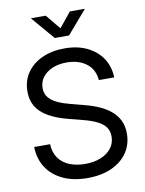

<svg xmlns="http://www.w3.org/2000/svg" viewBox="-101 -1010 828 1094"><g transform="rotate(-10 313.0 -463.5)"><path d="M316.4 12.2Q234.4 12.2 174.6 -15.9Q114.7 -43.9 81.5 -94.7Q48.3 -145.5 46.4 -214.8H138.7Q140.1 -168 162.8 -135.3Q185.5 -102.5 225.3 -85.9Q265.1 -69.3 316.4 -69.3Q367.7 -69.3 407 -85.2Q446.3 -101.1 468.8 -130.1Q491.2 -159.2 491.2 -197.8Q491.2 -230.5 474.6 -252.7Q458 -274.9 425.8 -290.5Q393.6 -306.2 347.2 -317.9L262.7 -339.8Q161.6 -366.2 112.5 -412.4Q63.5 -458.5 63.5 -531.7Q63.5 -594.2 95.5 -640.6Q127.4 -687 184.1 -712.6Q240.7 -738.3 314 -738.3Q388.2 -738.3 443.6 -711.7Q499 -685.1 530.8 -637.5Q562.5 -589.8 564.5 -526.4H475.6Q470.7 -588.4 426 -622.8Q381.3 -657.2 311 -657.2Q264.2 -657.2 228.3 -641.6Q192.4 -626 172.1 -598.9Q151.9 -571.8 151.9 -536.1Q151.9 -503.4 170.7 -481.4Q189.5 -459.5 221.7 -444.8Q253.9 -430.2 294.9 -419.9L373 -399.4Q415.5 -388.7 452.9 -372.3Q490.2 -356 518.8 -332.3Q547.4 -308.6 563.7 -275.9Q580.1 -243.2 580.1 -199.2Q580.1 -137.7 548.1 -89.8Q516.1 -42 456.8 -14.9Q397.5 12.2 316.4 12.2ZM241.2 -940.4 311.5 -855 380.9 -940.4H466.3V-938.5L352.5 -806.2H270L156.7 -938.5V-940.4Z"/></g></svg>

Font: Inter 24pt
Style: Regular
Weight: 400
Designer: Rasmus Andersson
Foundry: rsms
Version: Version 4.001;git-66647c0bb